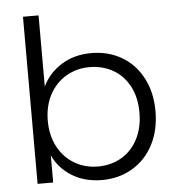

<svg xmlns="http://www.w3.org/2000/svg" viewBox="-53 -790 781 847"><g transform="rotate(-5 337.5 -366.0)"><path d="M149 -425Q176 -482 232.5 -518Q289 -554 366 -554Q441 -554 500 -519.5Q559 -485 592.5 -421.5Q626 -358 626 -274Q626 -190 592.5 -126Q559 -62 499.5 -27Q440 8 366 8Q288 8 231.5 -27.5Q175 -63 149 -120V0H80V-740H149ZM352 -493Q296 -493 249.5 -466Q203 -439 176 -389Q149 -339 149 -273Q149 -207 176 -157Q203 -107 249.5 -80Q296 -53 352 -53Q410 -53 456 -79.5Q502 -106 528.5 -156.5Q555 -207 555 -274Q555 -342 528.5 -391.5Q502 -441 456 -467Q410 -493 352 -493Z"/></g></svg>

Font: Poppins-tnum Light
Style: Regular
Weight: 300
Designer: Ninad Kale (Devanagari), Jonny Pinhorn (Latin)
Foundry: Indian Type Foundry
Version: Version 4.004